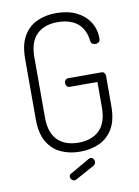

<svg xmlns="http://www.w3.org/2000/svg" viewBox="-96 -794 727 1006"><g transform="rotate(-10 268.0 -291.0)"><path d="M273 6Q217 6 171.5 -15Q126 -36 99.5 -81.5Q73 -127 73 -203V-522Q73 -598 99.5 -643.5Q126 -689 171.5 -710Q217 -731 273 -731Q336 -731 381 -709Q426 -687 450.5 -648.5Q475 -610 475 -562Q475 -548 468 -542Q461 -536 450 -536Q440 -536 433 -541Q426 -546 425 -557Q420 -599 401 -627Q382 -655 349.5 -669Q317 -683 273 -683Q202 -683 162 -643.5Q122 -604 122 -522V-203Q122 -121 162 -81.5Q202 -42 273 -42Q344 -42 384.5 -81.5Q425 -121 425 -203V-338H278Q268 -338 262.5 -345Q257 -352 257 -361Q257 -370 262.5 -377Q268 -384 278 -384H455Q464 -384 469.5 -377.5Q475 -371 475 -362V-203Q475 -127 448.5 -81.5Q422 -36 376 -15Q330 6 273 6ZM219 149Q210 149 203 142Q196 135 196 126Q196 115 206 111L312 50Q317 48 320 48Q329 48 334.5 55Q340 62 340 71Q340 84 328 91L228 146Q226 147 223.5 148Q221 149 219 149Z"/></g></svg>

Font: Dosis ExtraLight Light
Style: Regular
Weight: 300
Version: Version 3.001; ttfautohint (v1.8.2)